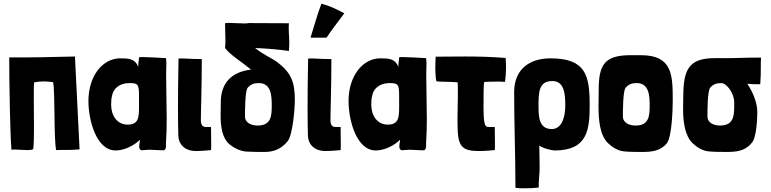

<svg xmlns="http://www.w3.org/2000/svg" viewBox="-20 -813 4175 1040"><path d="M285 0C314 -2 368 1 411 -4L386 -507C196 -503 188 -502 124 -502C102 -502 75 -502 32 -502H30V-501C30 -354 35 -82 42 -1C46 -3 53 -3 61 -3C79 -3 105 0 127 0C140 0 152 -1 160 -5C163 -26 164 -69 164 -117C164 -173 163 -237 163 -289C163 -322 163 -350 165 -367C182 -370 199 -372 217 -372C234 -372 250 -370 267 -368L268 -367C279 -305 271 -65 284 0Z M606 2C653 2 706 -24 738 -56C738 -43 734 -36 734 -21C734 -10 737 -2 746 1C761 1 774 -2 789 -2C810 -2 833 1 854 1H866C878 -1 879 -13 879 -26C879 -30 879 -35 879 -40C882 -83 883 -126 883 -169C883 -244 880 -318 880 -393C880 -417 880 -440 881 -464V-474C881 -482 880 -490 879 -498C836 -501 804 -502 781 -503C776 -503 761 -504 749 -504C740 -504 733 -503 733 -502C733 -486 728 -472 729 -451C710 -497 675 -497 627 -497C533 -494 459 -399 459 -266C459 -159 503 2 606 2ZM671 -138C615 -138 582 -186 582 -246C582 -263 583 -282 588 -299C595 -332 626 -363 681 -363C729 -363 733 -355 733 -291C733 -276 733 -258 733 -236C733 -175 730 -138 671 -138Z M946 -76C948 -32 980 5 1041 5C1073 5 1109 1 1123 0C1124 -9 1124 -20 1124 -33C1124 -58 1123 -91 1123 -125H1096C1079 -125 1068 -135 1068 -160C1068 -223 1073 -329 1073 -490V-493C1004 -493 978 -498 947 -496V-495C945 -397 944 -303 944 -227C944 -161 945 -108 946 -76Z M1481 -477C1450 -500 1405 -517 1362 -553C1432 -550 1487 -545 1545 -537C1546 -554 1547 -569 1547 -581C1547 -612 1544 -631 1544 -660C1544 -668 1544 -677 1545 -687C1437 -687 1399 -688 1327 -688C1322 -687 1314 -686 1304 -686C1279 -686 1242 -689 1218 -689C1209 -689 1202 -688 1199 -687C1199 -653 1201 -624 1201 -596C1201 -582 1201 -568 1199 -553C1228 -514 1288 -479 1340 -436C1227 -423 1176 -356 1176 -260C1176 -240 1175 -215 1175 -189C1175 -129 1182 -63 1227 -28C1250 -10 1281 5 1313 8C1345 10 1380 10 1413 10C1463 10 1504 -6 1538 -48C1566 -83 1577 -224 1577 -272C1577 -371 1556 -420 1481 -477ZM1375 -133C1344 -133 1307 -146 1307 -183C1307 -210 1307 -322 1322 -338C1339 -357 1356 -363 1382 -363C1449 -363 1452 -294 1452 -242C1452 -185 1449 -133 1375 -133Z M1721 -793C1699 -735 1681 -670 1662 -609H1749C1778 -654 1802 -682 1845 -741C1802 -764 1764 -782 1721 -793ZM1648 -76C1650 -32 1682 5 1743 5C1775 5 1811 1 1825 0C1826 -9 1826 -20 1826 -33C1826 -58 1825 -91 1825 -125H1798C1781 -125 1770 -135 1770 -160C1770 -223 1775 -329 1775 -490V-493C1706 -493 1680 -498 1649 -496V-495C1647 -397 1646 -303 1646 -227C1646 -161 1647 -108 1648 -76Z M2015 2C2062 2 2115 -24 2147 -56C2147 -43 2143 -36 2143 -21C2143 -10 2146 -2 2155 1C2170 1 2183 -2 2198 -2C2219 -2 2242 1 2263 1H2275C2287 -1 2288 -13 2288 -26C2288 -30 2288 -35 2288 -40C2291 -83 2292 -126 2292 -169C2292 -244 2289 -318 2289 -393C2289 -417 2289 -440 2290 -464V-474C2290 -482 2289 -490 2288 -498C2245 -501 2213 -502 2190 -503C2185 -503 2170 -504 2158 -504C2149 -504 2142 -503 2142 -502C2142 -486 2137 -472 2138 -451C2119 -497 2084 -497 2036 -497C1942 -494 1868 -399 1868 -266C1868 -159 1912 2 2015 2ZM2080 -138C2024 -138 1991 -186 1991 -246C1991 -263 1992 -282 1997 -299C2004 -332 2035 -363 2090 -363C2138 -363 2142 -355 2142 -291C2142 -276 2142 -258 2142 -236C2142 -175 2139 -138 2080 -138Z M2460 -287C2460 -258 2458 -210 2458 -163C2458 -130 2459 -98 2462 -74C2472 -3 2511 5 2578 5C2610 5 2646 1 2660 0C2661 -9 2661 -20 2661 -33C2661 -58 2660 -91 2660 -125H2633C2616 -125 2610 -127 2605 -145C2600 -164 2599 -205 2599 -229C2599 -289 2599 -355 2603 -369C2608 -370 2642 -371 2672 -371C2690 -371 2707 -371 2715 -369C2719 -394 2721 -422 2721 -449C2721 -466 2720 -484 2719 -499C2648 -505 2573 -507 2499 -507C2445 -507 2391 -506 2339 -506C2339 -505 2340 -505 2340 -504C2339 -486 2338 -467 2338 -449C2338 -411 2341 -378 2344 -373C2359 -369 2423 -371 2459 -367C2460 -355 2460 -341 2460 -326C2460 -312 2460 -298 2460 -287Z M2772 204C2788 207 2804 207 2820 207C2846 207 2872 206 2898 203C2897 168 2903 132 2903 97C2903 57 2902 16 2901 -25C2917 -11 2967 2 2985 2C3165 2 3174 -114 3174 -245C3174 -404 3153 -497 2962 -497C2847 -497 2765 -437 2765 -314C2765 -140 2772 30 2772 204ZM2969 -114C2901 -114 2897 -177 2897 -235C2897 -314 2898 -374 2972 -374C3034 -374 3042 -310 3042 -243C3042 -170 3019 -114 2969 -114Z M3460 10C3510 10 3558 5 3592 -37C3620 -72 3624 -224 3624 -272C3624 -408 3621 -514 3452 -514H3394C3251 -514 3223 -458 3223 -325C3223 -299 3222 -269 3222 -237C3222 -162 3229 -80 3274 -37C3297 -15 3328 4 3360 7C3392 10 3427 10 3460 10ZM3422 -133C3391 -133 3354 -146 3354 -183C3354 -210 3354 -322 3369 -338C3386 -357 3403 -363 3429 -363C3496 -363 3499 -294 3499 -242C3499 -185 3496 -133 3422 -133Z M4102 -501C3994 -501 3982 -498 3910 -498H3852C3709 -498 3681 -435 3681 -285C3681 -271 3680 -249 3680 -223C3680 -162 3687 -80 3732 -37C3755 -15 3786 4 3818 7C3850 10 3885 10 3918 10C3968 10 4016 5 4050 -37C4078 -62 4082 -171 4082 -206C4082 -256 4059 -313 4028 -359C4053 -357 4078 -356 4098 -357C4101 -394 4101 -422 4101 -450C4101 -467 4101 -483 4102 -501ZM3880 -133C3849 -133 3812 -146 3812 -183C3812 -210 3812 -322 3827 -338C3844 -357 3861 -363 3887 -363C3916 -363 3957 -308 3957 -259C3957 -196 3961 -133 3880 -133Z"/></svg>

Font: HEYCLAY
Style: Regular
Weight: 400
Designer: Marcelo Magalhaes
Foundry: Marcelo Magalhães
Version: Version 1.300;hotconv 1.0.109;makeotfexe 2.5.65596